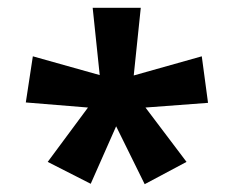

<svg xmlns="http://www.w3.org/2000/svg" viewBox="-20 -886 581 491"><path d="M340 -866 322 -693 496 -742 512 -623 352 -611 457 -472 350 -415 277 -563 212 -416 102 -472 205 -611 46 -624 64 -742 235 -694 217 -866Z"/></svg>

Font: Noto Sans Telugu UI Condensed
Style: Bold
Weight: 700
Width: 3
Designer: Jelle Bosma - Monotype Design Team
Foundry: Monotype Imaging Inc.
Version: Version 2.006